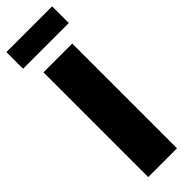

<svg xmlns="http://www.w3.org/2000/svg" viewBox="-301 -912 920 920"><g transform="rotate(-45 158.5 -452.0)"><path d="M314 -791V-904H4V-791ZM256 0V-710H61V0Z"/></g></svg>

Font: Raleway Black
Style: Regular
Weight: 900
Designer: Matt McInerney, Pablo Impallari, Rodrigo Fuenzalida
Foundry: Matt McInerney, Pablo Impallari, Rodrigo Fuenzalida
Version: Version 3.000g; ttfautohint (v1.5) -l 8 -r 28 -G 28 -x 14 -D